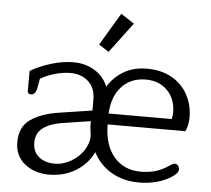

<svg xmlns="http://www.w3.org/2000/svg" viewBox="-53 -791 946 860"><g transform="rotate(5 420.5 -361.0)"><path d="M371 -588 458 -734 518 -695 416 -559ZM44 -121Q44 -190 91.5 -223Q139 -256 217 -268L367 -291V-340Q367 -392 335.5 -421Q304 -450 253 -450Q222 -450 183.5 -439Q145 -428 120 -412L112 -368Q106 -339 86 -339Q79 -339 75 -342.5Q71 -346 71 -352V-443Q111 -467 163.5 -483Q216 -499 264 -499Q318 -499 359.5 -473.5Q401 -448 419 -403Q448 -449 492 -474Q536 -499 594 -499Q659 -499 706 -472.5Q753 -446 778 -400Q803 -354 803 -297Q803 -267 790 -235H440Q441 -141 486 -89Q531 -37 606 -37Q644 -37 674.5 -46.5Q705 -56 735 -77Q737 -78 743.5 -82Q750 -86 756 -86Q764 -86 770 -79Q776 -72 776 -62Q776 -52 768 -43.5Q760 -35 745 -25Q684 12 603 12Q533 12 479.5 -18.5Q426 -49 396 -106Q369 -51 316.5 -19.5Q264 12 197 12Q134 12 89 -23Q44 -58 44 -121ZM724 -284Q728 -300 728 -312Q728 -374 691 -412Q654 -450 593 -450Q528 -450 486.5 -407Q445 -364 440 -284ZM369 -178Q368 -188 366.5 -197.5Q365 -207 364 -219V-243L234 -223Q181 -214 150.5 -191Q120 -168 120 -125Q120 -84 148 -61.5Q176 -39 220 -39Q256 -39 291 -59Q326 -79 347.5 -111Q369 -143 369 -178Z"/></g></svg>

Font: Maitree
Style: Regular
Weight: 400
Designer: CadsonDemak Team
Foundry: CadsonDemak
Version: Version 1.000